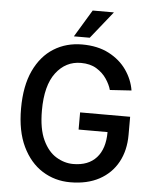

<svg xmlns="http://www.w3.org/2000/svg" viewBox="-61 -976 832 1037"><g transform="rotate(5 355.0 -457.5)"><path d="M650.6 -370.7V-272.4Q650.6 -188.2 615.9 -124.6Q581.3 -61.1 516 -25.6Q450.6 9.9 358.3 9.9Q274.9 9.9 207.2 -32.7Q139.6 -75.3 99.6 -158.4Q59.7 -241.5 59.7 -363.6Q59.7 -486.5 98.5 -569.6Q137.4 -652.7 205.1 -695Q272.7 -737.2 359 -737.2Q443.2 -737.2 503.9 -705.6Q564.6 -674 600.3 -622.9Q636 -571.7 645.6 -512.8L528.8 -505.3Q521 -534.1 500.5 -564.6Q480.1 -595.2 445.7 -616.3Q411.2 -637.4 361.2 -637.4Q278.4 -637.4 225.7 -568.2Q172.9 -498.9 172.9 -363.3Q172.9 -263.5 201.2 -203.5Q229.4 -143.5 273.8 -116.7Q318.2 -89.8 366.1 -89.8Q448.2 -89.8 492.2 -138.7Q536.2 -187.5 536.2 -277.7H379.3V-370.7ZM310 -777 399.1 -924.7H514.2L396 -777Z"/></g></svg>

Font: Interface Medium
Style: Regular
Weight: 500
Designer: Rasmus Andersson
Foundry: rsms
Version: Version 1.8